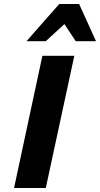

<svg xmlns="http://www.w3.org/2000/svg" viewBox="-20 -936 498 956"><path d="M50 0 191 -658H350L208 0ZM112 -731 275 -916H374L328 -841L208 -731ZM357 -731 285 -840 275 -916H374L458 -731Z"/></svg>

Font: Ysabeau ExtraBold
Style: Italic
Weight: 800
Italic angle: -12°
Designer: Christian Thalmann (Catharsis Fonts)
Version: Version 2.002